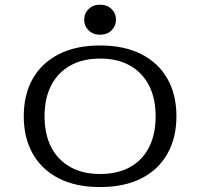

<svg xmlns="http://www.w3.org/2000/svg" viewBox="-20 -773 839 805"><path d="M399.6 11.3Q298.1 11.3 226.6 -25.1Q155.1 -61.5 117.3 -128.5Q79.6 -195.4 79.6 -285.5Q79.6 -376.3 117.3 -442.9Q155.1 -509.4 226.6 -545.8Q298.1 -582.3 399.6 -582.3Q501.2 -582.3 572.7 -545.8Q644.2 -509.4 682 -442.9Q719.7 -376.3 719.7 -285.5Q719.7 -195.4 682 -128.5Q644.2 -61.5 572.7 -25.1Q501.2 11.3 399.6 11.3ZM399.6 -43.5Q472.7 -43.5 524.9 -72.2Q577.2 -100.9 604.8 -155.4Q632.5 -209.8 632.5 -285.5Q632.5 -361.2 604.5 -415.2Q576.4 -469.2 524.6 -498.3Q472.7 -527.4 399.6 -527.4Q327.4 -527.4 275.1 -498.4Q222.9 -469.3 194.8 -415.2Q166.8 -361.2 166.8 -285.5Q166.8 -209.8 194.8 -155.7Q222.9 -101.7 275.1 -72.6Q327.4 -43.5 399.6 -43.5ZM399.6 -627.4Q370 -627.4 351.5 -645.9Q332.9 -664.5 332.9 -690.3Q332.9 -716.9 351.5 -735.1Q370 -753.3 399.6 -753.3Q429.3 -753.3 447.8 -735.1Q466.3 -716.9 466.3 -690.3Q466.3 -664.5 447.8 -645.9Q429.3 -627.4 399.6 -627.4Z"/></svg>

Font: Playfair 5pt SemiExpanded Light
Style: Regular
Weight: 300
Width: 6
Designer: Claus Eggers Sørensen
Foundry: Claus Eggers Sørensen
Version: Version 2.203